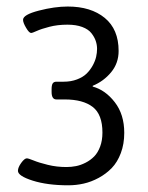

<svg xmlns="http://www.w3.org/2000/svg" viewBox="-20 -554 446 579"><path d="M185.9 4.8Q122.9 4.8 78.5 -9.3Q34.1 -23.4 34.1 -38.8Q34.1 -49.1 44 -62.8Q53.9 -76.5 61 -76.5Q65.4 -76.5 81.5 -70Q97.5 -63.4 124.1 -56.9Q150.6 -50.3 180.3 -50.3Q195 -50.3 209.3 -53.1Q223.5 -55.9 238.2 -63.4Q252.9 -70.9 264 -82.2Q275.1 -93.5 282 -112Q288.9 -130.4 288.9 -154.2Q288.9 -208.9 259.6 -231.5Q230.3 -254.1 175.2 -254.1H150.2Q135.6 -254.1 135.6 -276.7V-285Q135.6 -297.3 138.9 -302.4Q142.3 -307.6 150.2 -307.6H172Q194.2 -307.6 212.2 -314.5Q230.3 -321.4 241.2 -332.1Q252.1 -342.8 259.6 -356.5Q267.1 -370.2 269.9 -382.7Q272.7 -395.2 272.7 -406.7Q272.7 -418.9 268.7 -430.6Q264.8 -442.3 255.6 -454Q246.5 -465.7 227.9 -472.7Q209.3 -479.6 183.5 -479.6Q153.4 -479.6 129 -473.2Q104.6 -466.9 91.2 -460.8Q77.7 -454.6 73.7 -454.6Q67.8 -454.6 58.7 -470.1Q49.5 -485.5 49.5 -494.3Q49.5 -509.7 97.1 -522Q144.7 -534.3 184.3 -534.3Q254.1 -534.3 295.9 -500Q337.7 -465.7 337.7 -400.3Q337.7 -363.5 315.1 -336.1Q292.5 -308.8 259.6 -295.3V-292.9Q297.7 -282.6 326.2 -245.7Q354.7 -208.9 354.7 -153.4Q354.7 -119.7 344.4 -92.4Q334.1 -65 317.1 -47.4Q300 -29.7 277.6 -17.6Q255.3 -5.5 232.5 -0.4Q209.7 4.8 185.9 4.8Z"/></svg>

Font: Jaldi
Style: Regular
Weight: 400
Designer: Pablo Cosgaya and Nicolas Silva
Foundry: Omnibus-Type
Version: Version 1.001;PS 001.001;hotconv 1.0.70;makeotf.lib2.5.58329